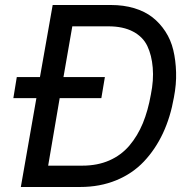

<svg xmlns="http://www.w3.org/2000/svg" viewBox="-20 -745 777 765"><path d="M421.9 -725.1Q472.7 -725.1 514.9 -712.4Q557.1 -699.7 587.2 -676.3Q617.2 -652.8 638.9 -619.6Q660.6 -586.4 670.4 -545.7Q680.2 -504.9 681.6 -457Q683.1 -409.2 672.9 -356.9Q659.2 -278.3 629.2 -214.1Q599.1 -149.9 553.5 -101.6Q507.8 -53.2 442.9 -26.6Q377.9 0 299.8 0H63L125 -354H33.2L46.9 -438H139.2L189.9 -725.1ZM581.1 -368.2Q592.8 -425.3 588.6 -475.1Q584.5 -524.9 567.1 -561.5Q549.8 -598.1 510.3 -619.1Q470.7 -640.1 412.1 -640.1H268.1L232.9 -438H397.9L383.8 -354H217.8L171.9 -85H308.1Q368.2 -85 415.5 -105.7Q462.9 -126.5 495.6 -165Q528.3 -203.6 549.1 -253.9Q569.8 -304.2 581.1 -368.2Z"/></svg>

Font: Stilu
Style: Italic
Weight: 400
Italic angle: -10°
Designer: Genilson Lima Santos
Foundry: Genilson Lima Santos
Version: Version 1.200;PS 001.200;hotconv 1.0.88;makeotf.lib2.5.64775